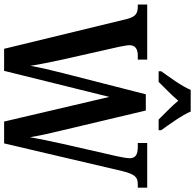

<svg xmlns="http://www.w3.org/2000/svg" viewBox="-27 -944 971 958"><g transform="rotate(90 459.0 -465.5)"><path d="M336 -784V-771H389C416 -799 456 -836 483 -869C509 -837 552 -797 577 -771H630V-784C603 -822 556 -886 537 -931H429C411 -886 363 -822 336 -784ZM75 -614 224 0H334L464 -525L587 0H696L834 -589C850 -655 866 -667 900 -667H917V-714H694V-667H714C752 -667 770 -656 770 -626C770 -612 764 -582 760 -563L697 -286C684 -225 673 -175 665 -129C658 -176 645 -232 629 -298L532 -707H451L346 -296C330 -233 317 -179 309 -131C302 -176 290 -235 278 -290L214 -574C211 -591 206 -614 206 -625C206 -653 223 -667 258 -667H278V-714H3V-667H14C47 -667 64 -656 75 -614Z"/></g></svg>

Font: Noto Serif Myanmar Condensed SemiBold
Style: Regular
Weight: 600
Width: 3
Designer: Ben Mitchell and the Monotype Design Team
Foundry: Monotype Imaging Inc.
Version: Version 2.106